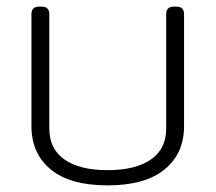

<svg xmlns="http://www.w3.org/2000/svg" viewBox="-20 -545 651 580"><path d="M75 -164V-502Q75 -525 98 -525H106Q129 -525 129 -502V-156Q129 -95 175 -63Q221 -31 305 -31Q389 -31 435.5 -63Q482 -95 482 -156V-502Q482 -525 505 -525H513Q536 -525 536 -502V-164Q536 -81 477 -33Q418 15 305 15Q192 15 133.5 -33Q75 -81 75 -164Z"/></svg>

Font: Mitr ExtraLight
Style: Regular
Weight: 275
Designer: Thanarat Vachiruckul
Foundry: Cadson Demak Co.,Ltd.
Version: Version 1.001